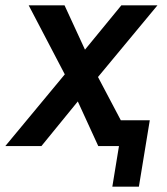

<svg xmlns="http://www.w3.org/2000/svg" viewBox="-31 -550 627 723"><path d="M492 153 533 -97H424L338 -260L562 -530H426L289 -363L212 -530H77L213 -270L-11 0H125L262 -168L339 0H417L392 153Z"/></svg>

Font: Iosevka Sparkle Semibold
Style: Italic
Weight: 600
Italic angle: -9°
Designer: Belleve Invis
Foundry: Belleve Invis
Version: Version 4.5.0; ttfautohint (v1.8.3)